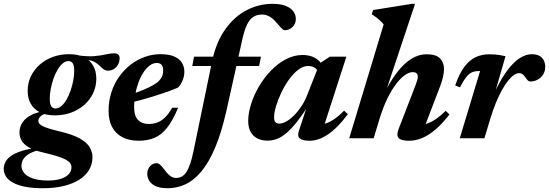

<svg xmlns="http://www.w3.org/2000/svg" viewBox="-98 -733 2911 1018"><path d="M476.1 -358.3Q461.7 -358.3 451.7 -365.5Q441.6 -372.8 431.5 -383Q421.4 -393.2 407.6 -402Q393.9 -410.8 372.7 -414.2Q351.6 -417.5 319.1 -411L317 -439.1Q370.7 -432.4 405.3 -435.7Q439.8 -439 463.5 -444.6Q487.2 -450.3 507.7 -450.3Q520.7 -450.3 528.5 -443.9Q536.3 -437.6 536.3 -424.3Q536.3 -410.9 531.7 -399Q527.1 -387 519 -377.9Q510.8 -368.9 499.9 -363.6Q489.1 -358.3 476.1 -358.3ZM196.1 -157.8Q212.3 -157.8 227.2 -170.5Q242.1 -183.3 254.6 -204.7Q267.1 -226.2 276.2 -252.5Q285.2 -278.8 290.4 -306.2Q295.5 -333.5 295.5 -357.8Q295.5 -385.3 287.6 -397.3Q279.7 -409.2 265.2 -409.2Q249 -409.2 234.1 -396.5Q219.2 -383.8 206.7 -362.3Q194.2 -340.9 185.1 -314.5Q176.1 -288.2 170.9 -260.8Q165.8 -233.5 165.8 -209.2Q165.8 -181.7 173.7 -169.7Q181.6 -157.8 196.1 -157.8ZM268.6 -445.7Q316.1 -445.7 348 -429.4Q379.9 -413.2 396.2 -384.2Q412.6 -355.2 412.6 -316.3Q412.6 -274.7 395.9 -239.2Q379.1 -203.8 349.2 -177.2Q319.2 -150.7 279.3 -136Q239.5 -121.3 192.7 -121.3Q145.6 -121.3 113.5 -137.6Q81.4 -153.9 65 -183.1Q48.7 -212.3 48.7 -250.7Q48.7 -292.3 65.4 -327.8Q82.1 -363.2 112.1 -389.8Q142.1 -416.3 182 -431Q221.8 -445.7 268.6 -445.7ZM130.6 265Q76.6 265 37.2 257.5Q-2.1 250 -27.8 236.2Q-53.5 222.4 -65.9 203.4Q-78.3 184.5 -78.3 161.6Q-78.3 135.1 -60 112.1Q-41.8 89.1 3.5 72Q48.8 54.9 130.7 46.4H179.4L176.8 53.5Q138.2 55.7 108.2 62.9Q78.3 70 57.7 81.9Q37.1 93.7 26.4 110Q15.7 126.3 15.7 147Q15.7 167.4 30.7 185.1Q45.8 202.7 77 213.4Q108.3 224.1 156.7 224.1Q198.3 224.1 226 214.7Q253.6 205.3 267.3 189.4Q281 173.6 281 154.4Q281 142 273.7 131.8Q266.5 121.7 249.3 112.7Q232.2 103.8 203.4 94.8Q174.6 85.9 131.3 75.7Q82.4 64.4 54.8 48.3Q27.3 32.1 16.3 12.2Q5.3 -7.8 5.3 -30.9Q5.3 -61.5 22.3 -85.5Q39.2 -109.5 71.9 -125.2Q104.6 -141 151.8 -145.5L168.3 -133.4Q135.5 -131.6 120.4 -119.1Q105.3 -106.5 105.3 -91.5Q105.3 -84.8 109.7 -78.4Q114.1 -71.9 126.3 -65.4Q138.6 -58.8 161.5 -51.5Q184.4 -44.2 221.2 -35.7Q287 -20 324.3 0.7Q361.6 21.5 376.9 46.6Q392.2 71.8 392.2 101.3Q392.2 136.9 374.7 167Q357.3 197 323.6 218.8Q289.9 240.6 241.3 252.8Q192.8 265 130.6 265Z M734 -399.3Q713.9 -399.3 695.7 -385.8Q677.5 -372.4 662.4 -349Q647.2 -325.7 636.3 -296Q625.3 -266.2 619.2 -233.4Q613 -200.5 613 -167.9Q613 -118 634 -96.8Q655 -75.7 689.9 -75.7Q715.4 -75.7 736.4 -83.5Q757.4 -91.3 776.7 -110Q795.9 -128.6 815 -161.7H846.3Q818.2 -93.3 787.6 -55.2Q757.1 -17.1 720.7 -2Q684.4 13.2 637.8 13.2Q586.7 13.2 550.8 -5.6Q515 -24.4 496.3 -59.7Q477.7 -95 477.7 -144.3Q477.7 -196.8 492.3 -242.8Q507 -288.9 533.5 -326Q560 -363.2 594.7 -390.1Q629.5 -417 669.8 -431.3Q710.1 -445.7 752.8 -445.7Q798.5 -445.7 826.3 -433.3Q854.1 -420.9 866.8 -399.9Q879.5 -378.8 879.5 -352.7Q879.5 -329.3 870.3 -306.8Q861 -284.2 845.9 -268.6Q817.2 -256.6 785.1 -245.1Q753 -233.6 718.9 -223.1Q684.8 -212.5 649.9 -203Q615 -193.6 580.6 -185.4L582.1 -227.5Q628.2 -242.7 660.6 -256Q692.9 -269.3 713.9 -281.5Q734.9 -293.7 746.4 -306Q758 -318.3 762.7 -331.5Q767.3 -344.8 767.3 -359.9Q767.3 -372.6 763.6 -381.2Q759.9 -389.9 752.6 -394.6Q745.2 -399.3 734 -399.3Z M921.5 -383.1 930.6 -432.5H1285.5L1275.9 -383.1ZM1102.3 -144.8Q1075.8 -28 1042.2 50.8Q1008.7 129.7 969 176.9Q929.3 224.1 884.4 244.6Q839.6 265 791 265Q735.5 265 709.2 243.2Q682.9 221.3 682.9 188.4Q682.9 163.6 697.7 147.9Q712.6 132.2 733.1 132.2Q742.1 132.2 752.4 141.8Q762.7 151.3 778.6 172.8Q794.8 194.2 808.2 202.3Q821.6 210.4 834.7 210.4Q850.2 210.4 863.5 204.2Q876.9 198 888.2 182.1Q899.5 166.2 909.5 138.2Q919.5 110.1 928.2 66.8L1026 -405.8Q1047 -507.5 1095.1 -575.8Q1143.1 -644.1 1208.6 -678.4Q1274 -712.7 1346.8 -712.7Q1389.2 -712.7 1416.6 -701.9Q1444 -691 1457.3 -672.9Q1470.5 -654.7 1470.5 -632.5Q1470.5 -606.1 1452.7 -589.5Q1434.8 -572.8 1412 -572.8Q1403.3 -572.8 1392.2 -585.5Q1381.1 -598.1 1364.8 -616.4Q1348.9 -635.3 1330.5 -645.6Q1312 -655.9 1291.3 -655.9Q1265.2 -655.9 1246 -644.1Q1226.7 -632.2 1212.6 -604.1Q1198.5 -576 1187.5 -527Z M1486.3 -38.1 1539.6 -199.4H1553Q1512.9 -133.8 1480.4 -92.2Q1448 -50.6 1420.8 -27.7Q1393.6 -4.8 1369.2 3.9Q1344.7 12.7 1320.3 12.7Q1290.4 12.7 1267.3 1.3Q1244.3 -10.2 1231.2 -33.2Q1218 -56.3 1218 -91Q1218 -133 1233.2 -181Q1248.3 -229 1275.4 -275.1Q1302.4 -321.1 1338.8 -358.8Q1375.2 -396.4 1417.9 -418.9Q1460.6 -441.4 1506.7 -441.4Q1541.9 -441.4 1568.6 -427.9Q1595.2 -414.3 1617.5 -381.2L1591.7 -346.1Q1587.1 -360.7 1573.2 -371.9Q1559.4 -383.1 1535.7 -383.1Q1509 -383.1 1483 -363Q1457 -342.9 1433.9 -310.7Q1410.8 -278.4 1393.2 -241.2Q1375.6 -204 1365.4 -169.4Q1355.2 -134.7 1355.2 -110.5Q1355.2 -92.6 1362.4 -85.2Q1369.5 -77.7 1385.1 -77.7Q1399.6 -77.7 1419 -88.4Q1438.3 -99 1458.9 -118.9Q1479.4 -138.8 1498.3 -166.8Q1517.2 -194.7 1530.7 -228.9L1596.6 -396.5L1651 -432.5H1738.5L1610.4 -35.8L1590.9 -71.7Q1611.6 -72.1 1633.2 -79.9Q1654.8 -87.7 1678 -104Q1701.3 -120.4 1726.5 -146.2L1746.3 -127.6Q1692 -54.7 1641.6 -20.7Q1591.2 13.2 1543.7 13.2Q1505.7 13.2 1491.6 1Q1477.4 -11.2 1486.3 -38.1Z M1913.7 -100.9 1883.3 0H1753.6L1936.2 -603.5Q1927.5 -614.3 1918.2 -623.2Q1908.9 -632 1898.1 -640.2Q1887.4 -648.4 1873.2 -656.9L1880.1 -679.8L2085.9 -712.7H2102.6L1931.1 -197.8L1924.6 -207.6Q1954 -271.1 1983.9 -316.3Q2013.7 -361.5 2043.5 -389.9Q2073.2 -418.4 2103.3 -431.8Q2133.3 -445.2 2163.3 -445.2Q2213.9 -445.2 2235 -423.4Q2256.1 -401.6 2256.1 -367.3Q2256.1 -349.3 2251.1 -326.1Q2246.1 -302.9 2235.7 -275.8L2143.8 -36.1L2127 -71.2Q2149.6 -71.5 2171.4 -79.5Q2193.2 -87.4 2216.3 -103.9Q2239.4 -120.3 2265.3 -145.3L2284.8 -126.2Q2246.6 -76.4 2210.3 -45.7Q2174.1 -15 2139.5 -0.9Q2105 13.2 2070.8 13.2Q2028.3 13.2 2015.4 -1.4Q2002.6 -16 2015.6 -49.5L2103.9 -277.6Q2110.8 -295.8 2114 -307Q2117.3 -318.1 2117.3 -326.3Q2117.3 -337.2 2111.1 -343.9Q2104.8 -350.6 2090 -350.6Q2071.8 -350.6 2049.3 -335.1Q2026.8 -319.6 2002.8 -288.6Q1978.9 -257.6 1955.9 -210.7Q1933 -163.8 1913.7 -100.9Z M2447.5 -356.2Q2445.5 -356.2 2443.8 -356.2Q2442 -356.2 2440 -356.2Q2420.8 -356.2 2405.4 -350Q2390 -343.8 2374.9 -325.4Q2359.9 -307 2340.9 -269.9L2315.5 -280Q2337.3 -343.7 2364.7 -379.6Q2392.2 -415.5 2425.1 -430.4Q2457.9 -445.2 2495.3 -445.2Q2511.9 -445.2 2525.4 -444.1Q2538.8 -443 2552.4 -440.9Q2566.1 -438.7 2582.2 -435.1L2515.8 -204.4L2510.7 -213.5Q2548.5 -299.1 2584.8 -350Q2621.1 -400.9 2655.4 -423.3Q2689.8 -445.7 2721.7 -445.7Q2757.3 -445.7 2775.1 -427.1Q2792.9 -408.5 2792.9 -378.3Q2792.9 -356.1 2782 -338.6Q2771.1 -321.1 2753.1 -311Q2735 -300.9 2713.4 -300.9Q2706.8 -300.9 2701.3 -305.9Q2695.8 -311 2687.7 -322.8Q2679.6 -334.7 2671.8 -340Q2664 -345.3 2654.1 -345.3Q2641.9 -345.3 2627.1 -335.4Q2612.4 -325.4 2596.3 -305.6Q2580.3 -285.8 2563.8 -256.3Q2547.3 -226.7 2531.1 -187.5Q2515 -148.4 2500.4 -99.8L2470.4 0H2339.7Z"/></svg>

Font: Newsreader Text
Style: Italic
Weight: 400
Italic angle: -17°
Designer: Hugues Gentile
Foundry: Production Type
Version: Version 1.001